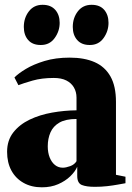

<svg xmlns="http://www.w3.org/2000/svg" viewBox="-20 -767 550 798"><path d="M154 11.5Q110.5 11.5 77.8 -7Q45 -25.5 27.2 -58.5Q9.5 -91.5 9.5 -136Q9.5 -183.5 35.2 -216.5Q61 -249.5 103.2 -269.8Q145.5 -290 196.5 -299Q247.5 -308 298 -308.5V-361Q298 -385 287.2 -403.5Q276.5 -422 255.8 -432.5Q235 -443 203.5 -443Q153.5 -443 115.2 -432Q77 -421 56.5 -413L40 -445Q56 -461.5 87.5 -480.5Q119 -499.5 165 -513.5Q211 -527.5 270 -527.5Q330.5 -527.5 373.2 -508.8Q416 -490 439 -449.5Q462 -409 462 -343.5V-40.5L501.5 -32.5V-5.5Q490.5 -3.5 470 0.2Q449.5 4 424.8 6.8Q400 9.5 374.5 9.5Q339 9.5 320 1.8Q301 -6 301 -36V-74Q292.5 -54 272 -34.2Q251.5 -14.5 221.8 -1.5Q192 11.5 154 11.5ZM241 -70Q254 -70 271.8 -76.5Q289.5 -83 298 -97V-272.5Q253 -272.5 227 -257.5Q201 -242.5 189.8 -216.8Q178.5 -191 178.5 -159Q178.5 -132.5 186.5 -112.5Q194.5 -92.5 208.5 -81.2Q222.5 -70 241 -70ZM149 -580Q115 -580 97 -600.8Q79 -621.5 79 -655Q79 -692.5 100 -719.8Q121 -747 156.5 -747H157.5Q191 -747 209.5 -726.2Q228 -705.5 228 -672Q228 -637.5 207.2 -608.8Q186.5 -580 150 -580ZM352.5 -580Q319 -580 300.8 -600.8Q282.5 -621.5 282.5 -655Q282.5 -692.5 303.5 -719.8Q324.5 -747 360.5 -747H361Q395 -747 413 -726.2Q431 -705.5 431 -672Q431 -637.5 410.5 -608.8Q390 -580 353.5 -580Z"/></svg>

Font: Merriweather 120pt Black
Style: Regular
Weight: 900
Designer: Eben Sorkin
Foundry: Eben Sorkin
Version: Version 2.100